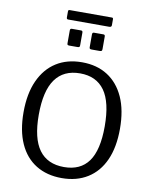

<svg xmlns="http://www.w3.org/2000/svg" viewBox="-111 -1152 986 1244"><g transform="rotate(10 382.0 -530.5)"><path d="M382 10Q284 10 212.5 -34Q141 -78 103 -162.5Q65 -247 65 -368Q65 -490 104 -576Q143 -662 214 -707Q285 -752 383 -752Q481 -752 551.5 -707Q622 -662 660.5 -577Q699 -492 699 -369Q699 -248 661 -163.5Q623 -79 551.5 -34.5Q480 10 382 10ZM384 -63Q492 -63 545.5 -137.5Q599 -212 599 -368Q599 -527 544.5 -603Q490 -679 383 -679Q275 -679 220 -602.5Q165 -526 165 -368Q165 -213 220 -138Q275 -63 384 -63ZM351 -942V-859Q351 -850 348 -847Q345 -844 335 -844H282Q273 -844 270.5 -847Q268 -850 268 -857V-941Q268 -954 279 -954H340Q351 -954 351 -942ZM498 -942V-859Q498 -850 494.5 -847Q491 -844 481 -844H429Q420 -844 417 -847Q414 -850 414 -857V-941Q414 -954 425 -954H487Q498 -954 498 -942ZM531 -1061V-1022Q531 -1009 516 -1009H246Q240 -1009 237.5 -1012Q235 -1015 235 -1021V-1060Q235 -1071 243 -1071H523Q531 -1071 531 -1061Z"/></g></svg>

Font: Libre Franklin Thin
Style: Regular
Weight: 400
Version: Version 3.000